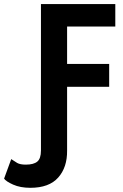

<svg xmlns="http://www.w3.org/2000/svg" viewBox="-110 -717 600 940"><path d="M218.5 20Q219.5 102 175 152.2Q130.5 202.5 38.5 202.5Q-10.5 202.5 -45.8 186.8Q-81 171 -90 157.5L-55 62Q-40 72.5 -25.8 80.8Q-11.5 89 16.5 89Q54.5 89 72.5 74.2Q90.5 59.5 90.5 20V-697H454.5V-587H218.5V-404H424.5V-292H218.5Z"/></svg>

Font: Alatsi
Style: Regular
Weight: 400
Designer: Spyros Zevelakis, Eben Sorkin
Foundry: www.sorkintype.com
Version: Version 1.008; ttfautohint (v1.8.4.7-5d5b)